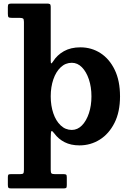

<svg xmlns="http://www.w3.org/2000/svg" viewBox="-20 -800 727 1075"><path d="M24 -723V-761Q24 -774 28.5 -777Q33 -780 45.5 -780H243.5Q254.5 -780 259.2 -777Q264 -774 264 -762.5V-460.5Q264 -445.5 267 -445.2Q270 -445 276.5 -455Q299.5 -492 338 -513.5Q376.5 -535 430 -535Q492 -535 542.2 -502.8Q592.5 -470.5 622.2 -409.2Q652 -348 652 -260.5Q652 -173 621 -111.8Q590 -50.5 538.5 -18.2Q487 14 425 14Q377 14 342 -3.8Q307 -21.5 284 -53Q273 -68 268.5 -66.2Q264 -64.5 264 -26V150.5Q264 166 268 170.5Q272 175 288 175H336.5Q347 175 350.5 178Q354 181 354 192.5V236.5Q354 249.5 350.2 252.2Q346.5 255 334 255H43Q30 255 27 251Q24 247 24 235V193Q24 182.5 26.5 178.8Q29 175 40 175H92Q107 175 110.5 170.5Q114 166 114 150V-677.5Q114 -693 108.8 -696.5Q103.5 -700 89 -700H46.5Q31 -700 27.5 -704.2Q24 -708.5 24 -723ZM264 -260.5Q264 -208.5 278.5 -165.8Q293 -123 319.8 -97.8Q346.5 -72.5 382 -72.5Q414 -72.5 438.8 -97.8Q463.5 -123 477.8 -165.8Q492 -208.5 492 -260.5Q492 -312.5 477.8 -355.2Q463.5 -398 438.8 -423.2Q414 -448.5 382 -448.5Q346.5 -448.5 319.8 -423.2Q293 -398 278.5 -355.2Q264 -312.5 264 -260.5Z"/></svg>

Font: Besley*
Style: Bold
Weight: 700
Designer: Owen Earl
Foundry: indestructible type*
Version: Version 2.000; ttfautohint (v1.8.3)